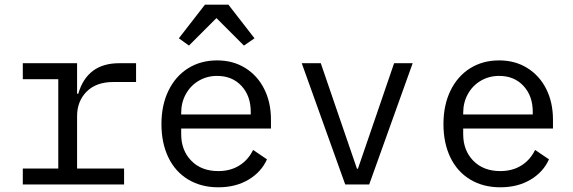

<svg xmlns="http://www.w3.org/2000/svg" viewBox="-20 -785 2440 817"><path d="M77 -68H228V-448H77V-516H308V-386H313Q351 -516 487 -516H559V-436H462Q389 -436 348.5 -395Q308 -354 308 -291V-68H508V0H77Z M667 -257Q667 -338 697 -399.5Q727 -461 780.5 -494.5Q834 -528 904 -528Q972 -528 1024 -495.5Q1076 -463 1104.5 -406Q1133 -349 1133 -276V-238H751V-214Q751 -145 794 -101Q837 -57 909 -57Q960 -57 998 -80.5Q1036 -104 1057 -147L1116 -107Q1092 -53 1037.5 -20.5Q983 12 909 12Q836 12 781 -21Q726 -54 696.5 -115Q667 -176 667 -257ZM751 -305V-298H1047V-309Q1047 -377 1007.5 -419.5Q968 -462 904 -462Q861 -462 826 -441.5Q791 -421 771 -385Q751 -349 751 -305ZM952 -765 1063 -622 1018 -591 901 -708 784 -591 741 -622 852 -765Z M1449 0 1264 -516H1345L1419 -300L1499 -67H1503L1583 -300L1657 -516H1736L1551 0Z M1867 -257Q1867 -338 1897 -399.5Q1927 -461 1980.5 -494.5Q2034 -528 2104 -528Q2172 -528 2224 -495.5Q2276 -463 2304.5 -406Q2333 -349 2333 -276V-238H1951V-214Q1951 -145 1994 -101Q2037 -57 2109 -57Q2160 -57 2198 -80.5Q2236 -104 2257 -147L2316 -107Q2292 -53 2237.5 -20.5Q2183 12 2109 12Q2036 12 1981 -21Q1926 -54 1896.5 -115Q1867 -176 1867 -257ZM1951 -305V-298H2247V-309Q2247 -377 2207.5 -419.5Q2168 -462 2104 -462Q2061 -462 2026 -441.5Q1991 -421 1971 -385Q1951 -349 1951 -305Z"/></svg>

Font: iA Writer Mono V
Style: Regular
Weight: 400
Designer: Mike Abbink, Paul van der Laan, Pieter van Rosmalen
Foundry: Bold Monday
Version: Version 2.000